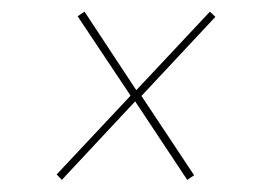

<svg xmlns="http://www.w3.org/2000/svg" viewBox="-20 -470 447 326"><path d="M336.4 -450.2 345.7 -441.4 220.2 -307.1 309.6 -172.4 297.9 -164.6 209.5 -297.9 85 -164.6 76.2 -173.8 201.7 -307.6 111.8 -442.4 123.5 -450.2 211.4 -316.9Z"/></svg>

Font: Fira Sans Compressed Hair
Style: Italic
Weight: 100
Width: 3
Italic angle: -8°
Designer: Carrois Corporate & Edenspiekermann AG
Foundry: Carrois Corporate GbR & Edenspiekermann AG
Version: Version 4.203;PS 004.203;hotconv 1.0.88;makeotf.lib2.5.64775